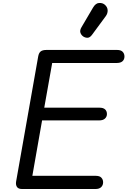

<svg xmlns="http://www.w3.org/2000/svg" viewBox="-20 -1262 851 1282"><path d="M126.5 0Q102.5 0 93.2 -14Q84 -28 87.5 -49.5L235 -885Q239 -908 251.2 -918.2Q263.5 -928.5 290.5 -928.5H762Q787.5 -928.5 799.2 -916Q811 -903.5 811 -884.5Q811 -865 798.2 -853.2Q785.5 -841.5 760 -841.5H328.5L275.5 -543H644.5Q669.5 -543 681.8 -531.5Q694 -520 694 -500.5Q694 -482.5 680.8 -470.2Q667.5 -458 641.5 -458H261L196 -88H619.5Q646 -88 657.2 -75.2Q668.5 -62.5 668.5 -45Q668.5 -25.5 655.8 -12.8Q643 0 618.5 0ZM538 -1017Q523 -1026.5 517.2 -1042.8Q511.5 -1059 524 -1080L601 -1211Q618.5 -1241 642 -1242.2Q665.5 -1243.5 681 -1229.5Q698 -1214 698.8 -1193.2Q699.5 -1172.5 686.5 -1154.5L594 -1029Q580.5 -1011 566.2 -1010Q552 -1009 538 -1017Z"/></svg>

Font: Edu AU VIC WA NT Pre Medium
Style: Regular
Weight: 500
Designer: Tina and Corey Anderson, Eben Sorkin, Mirko Velimirovic
Foundry: Google for Education
Version: Version 1.001